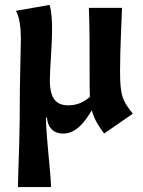

<svg xmlns="http://www.w3.org/2000/svg" viewBox="-20 -532 582 782"><path d="M521 -69C478 -123 469 -142 469 -245C469 -334 475 -437 477 -500H342C345 -421 345 -351 345 -229C345 -191 345 -161 346 -137C323 -118 297 -103 258 -103C211 -103 183 -128 183 -206C183 -255 192 -339 192 -415C192 -441 191 -482 182 -512L45 -488C60 -461 65 -418 65 -374C65 -334 61 -210 61 -174C61 41 56 93 53 230H188C186 162 168 29 167 -53H171C174 -18 193 12 237 12C292 12 327 -38 354 -83C362 -52 376 -26 404 12Z"/></svg>

Font: CantoraOne
Style: Regular
Weight: 400
Designer: Pablo Impallari, Rodrigo Fuenzalida
Foundry: Pablo Impallari
Version: Version 1.001